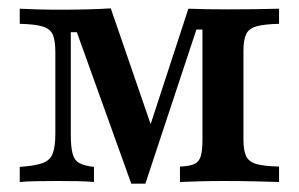

<svg xmlns="http://www.w3.org/2000/svg" viewBox="-20 -437 717 461"><path d="M295.2 4 164.5 -359.7H150V-114.5Q150 -83.9 154.4 -67.7Q158.9 -51.6 171 -45.2Q183.1 -38.7 205.6 -36.3V0Q188.7 -1.6 166.9 -2Q145.2 -2.4 120.2 -2.4Q92.7 -2.4 67.7 -2Q42.7 -1.6 27.4 0V-36.3Q62.9 -38.7 81.5 -45.2Q100 -51.6 106.5 -68.1Q112.9 -84.7 112.9 -116.1V-310.5Q112.9 -339.5 106.9 -353.6Q100.8 -367.7 82.3 -373.4Q63.7 -379 27.4 -379.8V-416.1Q42.7 -415.3 68.5 -414.5Q94.4 -413.7 122.6 -413.7Q158.1 -413.7 189.1 -414.5Q220.2 -415.3 246 -416.9L353.2 -105.6L325 -87.9L432.3 -416.1Q453.2 -415.3 477 -414.9Q500.8 -414.5 527.4 -414.5Q559.7 -414.5 592.7 -414.9Q625.8 -415.3 650 -416.1V-379.8Q614.5 -379 596 -373.8Q577.4 -368.5 571 -354.8Q564.5 -341.1 564.5 -314.5V-102.4Q564.5 -75.8 571 -62.1Q577.4 -48.4 596 -43.1Q614.5 -37.9 650 -37.1V0Q627.4 -0.8 591.9 -1.6Q556.5 -2.4 517.7 -2.4Q485.5 -2.4 457.3 -1.6Q429 -0.8 412.1 0V-37.1Q434.7 -37.9 446.4 -43.1Q458.1 -48.4 462.1 -62.1Q466.1 -75.8 466.1 -102.4V-366.1H451.6L329 4Z"/></svg>

Font: Playfair 9pt SemiBold
Style: Regular
Weight: 600
Designer: Claus Eggers Sørensen
Foundry: Claus Eggers Sørensen
Version: Version 2.001;gftools[0.9.30]